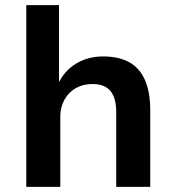

<svg xmlns="http://www.w3.org/2000/svg" viewBox="-20 -725 682 745"><path d="M82 0V-705H209V-400H206Q229 -450 275 -478Q321 -506 380 -506Q441 -506 481.5 -483.5Q522 -461 542.5 -414.5Q563 -368 563 -296V0H431V-291Q431 -327 421 -351Q411 -375 391 -387Q371 -399 339 -399Q302 -399 274 -383Q246 -367 230 -338Q214 -309 214 -273V0Z"/></svg>

Font: Nunito Sans 9pt
Style: Bold
Weight: 700
Version: Version 3.101;gftools[0.9.27]